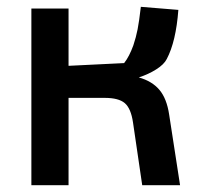

<svg xmlns="http://www.w3.org/2000/svg" viewBox="-20 -543 604 563"><path d="M72 -518H181V-350L344 -358Q359 -377 371 -410Q379 -434 383.5 -457Q388 -480 393 -523L503 -514Q496 -421 469 -370Q461 -354 438 -339.5Q415 -325 387 -316Q426 -305 447.5 -279.5Q469 -254 476 -207L508 0H397L370 -184Q364 -225 346 -240.5Q328 -256 287 -256H181V0H72Z"/></svg>

Font: Athiti SemiBold
Style: Regular
Weight: 600
Designer: CadsonDemak Team
Foundry: CadsonDemak
Version: Version 1.033